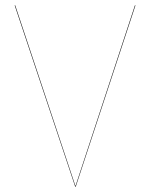

<svg xmlns="http://www.w3.org/2000/svg" viewBox="-20 -700 563 720"><path d="M264 0H262L35 -680H37L263 -2L486 -680H488Z"/></svg>

Font: FiraGO Two
Style: Regular
Weight: 100
Designer: bBox Type
Foundry: bBox Type GmbH
Version: Version 1.001